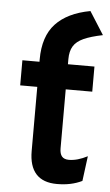

<svg xmlns="http://www.w3.org/2000/svg" viewBox="-54 -786 478 835"><g transform="rotate(5 185.0 -369.0)"><path d="M226.8 12Q165.9 12 135.4 -21.6Q105 -55.2 105 -121.4V-401.4H30.4V-511H105V-521.2Q105 -622 156.2 -676.9Q207.4 -731.7 306.6 -750L369.8 -650.4Q317.3 -639.7 286.6 -625.8Q255.8 -611.8 242.5 -589.8Q229.2 -567.9 229.2 -533.4V-511H345V-401.4H229.2V-143.8Q229.2 -120.2 238.9 -108.7Q248.7 -97.2 269.3 -97.2Q306.4 -97.2 350.4 -120L336.2 -11Q312.8 0.4 285.9 6.2Q258.9 12 226.8 12Z"/></g></svg>

Font: Overpass
Style: Regular
Weight: 400
Designer: Delve Withrington, Dave Bailey, Thomas Jockin
Foundry: Delve Fonts LLC
Version: Version 4.000